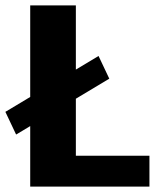

<svg xmlns="http://www.w3.org/2000/svg" viewBox="-29 -695 622 715"><path d="M31 -194 378 -402 338 -486.5 -9 -278.5ZM83.5 0H527.5V-115H253.5V-675H83.5Z"/></svg>

Font: Anybody UltraCondensed Thin
Style: Bold
Weight: 700
Version: Version 1.111